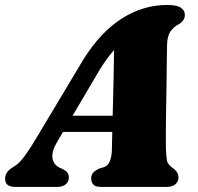

<svg xmlns="http://www.w3.org/2000/svg" viewBox="-50 -734 776 754"><path d="M177 -181.5Q152 -140 156 -113.5Q160 -87 184.5 -75.5L200 -68Q211.5 -61.5 216 -53.8Q220.5 -46 220.5 -38Q220.5 -20.5 208.2 -10.2Q196 0 175.5 0H9.5Q-30 0 -30 -32Q-30 -46 -22.5 -57.2Q-15 -68.5 9.5 -83Q28 -94.5 50.2 -125.8Q72.5 -157 95.5 -196.5L277.5 -500.5Q346 -609.5 429.5 -662Q513 -714.5 606.5 -714.5Q645 -714.5 660.5 -703.5Q676 -692.5 676 -676Q676 -655 656 -641Q633 -630 619.8 -611.2Q606.5 -592.5 606 -555.5Q605.5 -531 605 -488Q604.5 -445 603.8 -394Q603 -343 602.2 -293.8Q601.5 -244.5 601.2 -206.5Q601 -168.5 601.5 -153Q602.5 -119 605.8 -102.8Q609 -86.5 633.5 -70.5Q651 -56.5 651 -37Q651 -21 638.8 -10.5Q626.5 0 604.5 0H345.5Q324 0 316 -9.8Q308 -19.5 308 -33Q308 -47.5 316.8 -56.8Q325.5 -66 343 -73.5L358.5 -77.5Q375 -84 382 -102.5Q389 -121 389.5 -148.5Q389.5 -161 390 -178.2Q390.5 -195.5 391 -216H197.5ZM343 -462.5 235 -279.5H392.5Q394 -342.5 395.8 -412.2Q397.5 -482 398 -537.5Q387 -525 373.2 -507Q359.5 -489 343 -462.5Z"/></svg>

Font: Fraunces 9pt S000 Black
Style: Italic
Weight: 900
Italic angle: -16°
Version: Version 1.000; ttfautohint (v1.8.3)